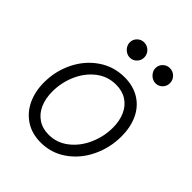

<svg xmlns="http://www.w3.org/2000/svg" viewBox="-202 -837 965 965"><g transform="rotate(45 280.5 -354.0)"><path d="M46.9 -218.3Q46.9 -298.3 81.3 -368.4Q115.7 -438.5 177.2 -480.7Q238.8 -522.9 315.4 -522.9Q377.9 -522.9 423.1 -494.6Q468.3 -466.3 491.5 -416Q514.6 -365.7 514.6 -301.8Q514.6 -221.2 480.7 -149.9Q446.8 -78.6 385.7 -35.4Q324.7 7.8 248.5 7.8Q186.5 7.8 140.9 -21.7Q95.2 -51.3 71 -102.5Q46.9 -153.8 46.9 -218.3ZM453.1 -301.8Q453.1 -350.1 436.5 -387.5Q419.9 -424.8 387.9 -445.6Q356 -466.3 311.5 -466.3Q252 -466.3 205.8 -430.4Q159.7 -394.5 134.3 -336.7Q108.9 -278.8 108.9 -215.3Q108.9 -166.5 125.2 -128.9Q141.6 -91.3 173.3 -69.8Q205.1 -48.3 249.5 -48.3Q308.1 -48.3 354.7 -85Q401.4 -121.6 427.2 -180.2Q453.1 -238.8 453.1 -301.8ZM392.1 -665.5Q392.1 -686.5 407.5 -701.4Q422.9 -716.3 443.8 -716.3Q466.3 -716.3 481.9 -700.4Q497.6 -684.6 497.6 -662.1Q497.6 -641.6 482.9 -626.2Q468.3 -610.8 446.3 -610.8Q432.6 -610.8 420.2 -618.4Q407.7 -626 399.9 -638.7Q392.1 -651.4 392.1 -665.5ZM209.5 -665.5Q209.5 -686.5 224.6 -701.4Q239.7 -716.3 260.7 -716.3Q283.2 -716.3 299.1 -700.4Q314.9 -684.6 314.9 -662.1Q314.9 -641.6 300 -626.2Q285.2 -610.8 263.7 -610.8Q250 -610.8 237.3 -618.4Q224.6 -626 217 -638.7Q209.5 -651.4 209.5 -665.5Z"/></g></svg>

Font: Reddit Sans Vanilla Light
Style: Italic
Weight: 300
Italic angle: -11.25°
Designer: Stephen Hutchings
Version: Version 1.013